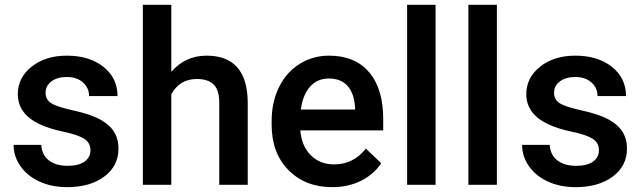

<svg xmlns="http://www.w3.org/2000/svg" viewBox="-20 -770 2675 800"><path d="M356.9 -143.6Q356.9 -175.3 330.8 -191.9Q304.7 -208.5 244.1 -221.2Q183.6 -233.9 143.1 -253.4Q54.2 -296.4 54.2 -377.9Q54.2 -446.3 111.8 -492.2Q169.4 -538.1 258.3 -538.1Q353 -538.1 411.4 -491.2Q469.7 -444.3 469.7 -369.6H351.1Q351.1 -403.8 325.7 -426.5Q300.3 -449.2 258.3 -449.2Q219.2 -449.2 194.6 -431.2Q169.9 -413.1 169.9 -382.8Q169.9 -355.5 192.9 -340.3Q215.8 -325.2 285.6 -309.8Q355.5 -294.4 395.3 -273.2Q435.1 -252 454.3 -222.2Q473.6 -192.4 473.6 -149.9Q473.6 -78.6 414.6 -34.4Q355.5 9.8 259.8 9.8Q194.8 9.8 144 -13.7Q93.3 -37.1 64.9 -78.1Q36.6 -119.1 36.6 -166.5H151.9Q154.3 -124.5 183.6 -101.8Q212.9 -79.1 261.2 -79.1Q308.1 -79.1 332.5 -96.9Q356.9 -114.7 356.9 -143.6Z M693.8 -470.7Q752 -538.1 840.8 -538.1Q1009.8 -538.1 1012.2 -345.2V0H893.6V-340.8Q893.6 -395.5 869.9 -418.2Q846.2 -440.9 800.3 -440.9Q729 -440.9 693.8 -377.4V0H575.2V-750H693.8Z M1364.7 9.8Q1252 9.8 1181.9 -61.3Q1111.8 -132.3 1111.8 -250.5V-265.1Q1111.8 -344.2 1142.3 -406.5Q1172.9 -468.8 1228 -503.4Q1283.2 -538.1 1351.1 -538.1Q1459 -538.1 1517.8 -469.2Q1576.7 -400.4 1576.7 -274.4V-226.6H1231.4Q1236.8 -161.1 1275.1 -123Q1313.5 -85 1371.6 -85Q1453.1 -85 1504.4 -150.9L1568.4 -89.8Q1536.6 -42.5 1483.6 -16.4Q1430.7 9.8 1364.7 9.8ZM1350.6 -442.9Q1301.8 -442.9 1271.7 -408.7Q1241.7 -374.5 1233.4 -313.5H1459.5V-322.3Q1455.6 -381.8 1427.7 -412.4Q1399.9 -442.9 1350.6 -442.9Z M1794.9 0H1676.3V-750H1794.9Z M2050.3 0H1931.6V-750H2050.3Z M2475.6 -143.6Q2475.6 -175.3 2449.5 -191.9Q2423.3 -208.5 2362.8 -221.2Q2302.2 -233.9 2261.7 -253.4Q2172.9 -296.4 2172.9 -377.9Q2172.9 -446.3 2230.5 -492.2Q2288.1 -538.1 2377 -538.1Q2471.7 -538.1 2530 -491.2Q2588.4 -444.3 2588.4 -369.6H2469.7Q2469.7 -403.8 2444.3 -426.5Q2418.9 -449.2 2377 -449.2Q2337.9 -449.2 2313.2 -431.2Q2288.6 -413.1 2288.6 -382.8Q2288.6 -355.5 2311.5 -340.3Q2334.5 -325.2 2404.3 -309.8Q2474.1 -294.4 2513.9 -273.2Q2553.7 -252 2573 -222.2Q2592.3 -192.4 2592.3 -149.9Q2592.3 -78.6 2533.2 -34.4Q2474.1 9.8 2378.4 9.8Q2313.5 9.8 2262.7 -13.7Q2211.9 -37.1 2183.6 -78.1Q2155.3 -119.1 2155.3 -166.5H2270.5Q2272.9 -124.5 2302.2 -101.8Q2331.5 -79.1 2379.9 -79.1Q2426.8 -79.1 2451.2 -96.9Q2475.6 -114.7 2475.6 -143.6Z"/></svg>

Font: RobotoDraft Medium
Style: Regular
Weight: 500
Version: Version 2.001152; 2014